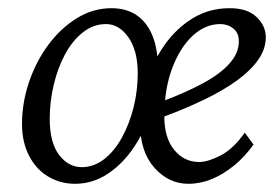

<svg xmlns="http://www.w3.org/2000/svg" viewBox="-20 -445 689 473"><path d="M165 7.8Q128.9 7.8 99.1 -9.8Q69.3 -27.3 51.8 -61Q34.2 -94.7 34.2 -139.6Q34.2 -191.4 51.3 -242.2Q68.4 -293 98.6 -334Q128.9 -375 168.9 -399.9Q209 -424.8 254.9 -424.8Q291 -424.8 316.4 -407.7Q341.8 -390.6 355.5 -357.4Q369.1 -324.2 369.1 -277.3Q369.1 -225.6 353.5 -174.8Q337.9 -124 310.1 -82.5Q282.2 -41 245.1 -16.6Q208 7.8 165 7.8ZM181.6 -33.2Q210.9 -33.2 236.3 -52.7Q261.7 -72.3 280.3 -106Q298.8 -139.6 309.1 -180.7Q319.3 -221.7 319.3 -264.6Q319.3 -320.3 296.4 -353Q273.4 -385.7 241.2 -385.7Q210 -385.7 184.1 -365.2Q158.2 -344.7 140.1 -311Q122.1 -277.3 112.3 -235.8Q102.5 -194.3 102.5 -152.3Q102.5 -93.8 125.5 -63.5Q148.4 -33.2 181.6 -33.2ZM444.3 7.8Q395.5 7.8 360.4 -31.7Q325.2 -71.3 325.2 -139.6Q325.2 -191.4 340.8 -242.2Q356.4 -293 385.3 -334Q414.1 -375 454.6 -399.9Q495.1 -424.8 545.9 -424.8Q589.8 -424.8 612.3 -402.8Q634.8 -380.9 634.8 -353.5Q634.8 -325.2 617.2 -299.3Q599.6 -273.4 566.9 -249Q534.2 -224.6 485.4 -200.7Q436.5 -176.8 372.1 -153.3V-192.4Q435.5 -215.8 479 -239.3Q522.5 -262.7 545.4 -288.6Q568.4 -314.5 568.4 -342.8Q568.4 -364.3 554.7 -375Q541 -385.7 522.5 -385.7Q485.4 -385.7 454.1 -356.4Q422.9 -327.1 403.8 -275.9Q384.8 -224.6 384.8 -158.2Q384.8 -105.5 409.2 -75.7Q433.6 -45.9 470.7 -45.9Q492.2 -45.9 523.4 -62Q554.7 -78.1 583 -118.2L604.5 -88.9Q584 -59.6 557.1 -37.6Q530.3 -15.6 502 -3.9Q473.6 7.8 444.3 7.8Z"/></svg>

Font: Crimson Pro ExtraLight Light
Style: Italic
Weight: 300
Italic angle: -12°
Version: Version 1.002